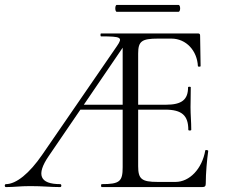

<svg xmlns="http://www.w3.org/2000/svg" viewBox="-22 -761 918 781"><path d="M453 -713H704C713 -713 713 -741 704 -741H453C445 -741 445 -713 453 -713ZM813 -149C800 -74 749 -21 692 -21H619C554 -21 540 -33 540 -85V-315H650C718 -315 744 -291 744 -233C744 -229 756 -229 756 -233C756 -266 753 -294 753 -325C753 -349 754 -366 754 -406C754 -409 743 -409 743 -406C743 -356 718 -335 653 -335H540V-543C540 -593 554 -604 621 -604H675C736 -604 780 -554 783 -492C783 -489 794 -489 794 -492L792 -616C792 -622 790 -625 783 -625H389C386 -625 386 -613 389 -613C472 -613 478 -609 454 -574L150 -132C98 -56 44 -12 2 -12C-4 -12 -4 0 2 0C38 0 58 -4 101 -4C154 -4 182 0 223 0C229 0 229 -12 223 -12C140 -12 124 -50 176 -126L305 -315H477V-81C477 -23 465 -12 392 -12C388 -12 388 0 392 0H800C812 0 815 -4 815 -15C815 -57 820 -112 825 -147C825 -151 813 -152 813 -149ZM319 -335 477 -567V-335Z"/></svg>

Font: Cormorant SC
Style: Regular
Weight: 400
Designer: Christian Thalmann (Catharsis Fonts)
Version: Version 1.000;PS 001.000;hotconv 1.0.70;makeotf.lib2.5.58329